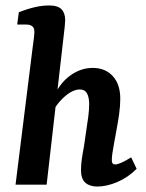

<svg xmlns="http://www.w3.org/2000/svg" viewBox="-20 -677 535 704"><path d="M337 7Q309 7 293 -7Q277 -21 277 -53Q277 -73 280 -94Q283 -115 288 -141Q291 -165 295.5 -193Q300 -221 303.5 -248Q307 -275 307 -295Q307 -320 299 -334.5Q291 -349 272 -349Q256 -349 237.5 -338Q219 -327 200.5 -306.5Q182 -286 168 -258L160 -284Q187 -359 229 -393.5Q271 -428 320 -428Q366 -428 393.5 -398Q421 -368 421 -315Q421 -289 417 -260Q413 -231 407.5 -202.5Q402 -174 398 -150Q394 -129 392 -114.5Q390 -100 390 -89Q390 -74 402 -74Q410 -74 424 -80Q438 -86 461 -100L481 -58Q449 -26 410 -9.5Q371 7 337 7ZM37 0 100 -505Q102 -518 104 -535Q106 -552 106 -560Q106 -575 98 -581Q90 -587 76 -587H43L49 -632Q82 -645 109 -651Q136 -657 160 -657Q192 -657 205.5 -643Q219 -629 219 -603Q219 -595 217.5 -581Q216 -567 214 -550L151 0Z"/></svg>

Font: Yrsa SemiBold
Style: Italic
Weight: 600
Italic angle: -7.10001°
Version: Version 2.004